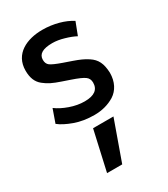

<svg xmlns="http://www.w3.org/2000/svg" viewBox="-200 -606 883 1007"><g transform="rotate(-30 241.0 -102.5)"><path d="M234.9 308.1 320.8 67.4H197.3L143.1 308.1ZM239.3 11.2C284.2 11.2 325.2 0.5 360.8 -21.5C396.5 -44.4 419.4 -85.9 419.4 -140.6C417 -197.8 401.4 -229 364.3 -253.4C351.6 -261.7 339.4 -268.6 327.1 -273.9C314.9 -279.3 299.8 -285.6 280.8 -292L255.4 -300.8C240.7 -306.2 232.9 -308.6 231.4 -309.1C196.8 -321.3 173.8 -331.5 163.6 -339.4C153.3 -347.2 148.4 -358.9 148.4 -374.5C148.4 -409.2 177.2 -426.3 234.9 -426.3C256.8 -426.3 280.8 -422.4 305.7 -415C331.1 -407.7 352.5 -399.4 369.6 -390.1L398.9 -466.3C356 -494.1 292 -512.7 224.1 -512.7C130.9 -512.7 41.5 -472.7 41.5 -370.6C41.5 -327.6 53.7 -296.9 80.6 -275.4C107.4 -253.9 131.3 -242.7 175.8 -227.5L222.7 -211.4C261.7 -198.2 287.1 -187 299.3 -177.7C311.5 -168.9 317.4 -156.2 317.4 -140.1C317.4 -97.7 288.6 -76.2 230.5 -76.2C201.7 -76.2 171.9 -81.5 141.6 -92.3C111.3 -103 86.4 -115.7 66.4 -130.9L38.1 -50.8C58.1 -34.7 85.9 -20.5 121.1 -7.8C156.2 4.9 195.8 11.2 239.3 11.2Z"/></g></svg>

Font: Ride SemiBold
Style: Regular
Weight: 600
Version: Version 3.000